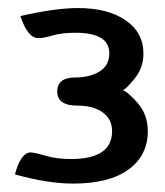

<svg xmlns="http://www.w3.org/2000/svg" viewBox="-20 -444 403 470"><path d="M158.7 5.4Q97.2 5.4 16.6 -17.1Q30.8 -70.8 55.2 -70.8Q64.5 -70.8 91.6 -62.7Q118.7 -54.7 153.8 -54.7Q254.4 -54.7 254.4 -123Q254.4 -152.3 231.4 -168.9Q208.5 -185.5 168.9 -185.5Q120.1 -185.5 120.1 -220.2Q120.1 -254.4 165 -254.4Q199.7 -254.4 223.6 -269Q247.6 -283.7 247.6 -313.5Q247.6 -363.8 165 -363.8Q130.9 -363.8 108.9 -357.2Q86.9 -350.6 73.7 -350.6Q47.9 -350.6 29.8 -404.8Q116.2 -424.3 170.9 -424.3Q244.1 -424.3 287.6 -394.3Q331.1 -364.3 331.1 -313Q331.1 -278.3 309.6 -251.7Q288.1 -225.1 280.3 -223.1Q292 -220.2 316.9 -191.9Q341.8 -163.6 341.8 -123Q341.8 -63.5 294.7 -29.1Q247.6 5.4 158.7 5.4Z"/></svg>

Font: Bainsley
Style: Regular
Weight: 400
Designer: Paul James MIller
Foundry: High-Logic / Made with FontCreator
Version: Version 1.411;March 28, 2021;FontCreator 13.0.0.2683 64-bit